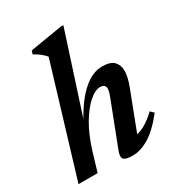

<svg xmlns="http://www.w3.org/2000/svg" viewBox="-174 -820 864 940"><g transform="rotate(-30 258.0 -350.0)"><path d="M141 -106.5 109 0H1L186.5 -614Q173 -629 159.2 -640Q145.5 -651 124 -662.5L130 -681.5L311.5 -711.5H326L181 -264Q229.5 -351 281.8 -396.2Q334 -441.5 388 -441.5Q435.5 -441.5 454.8 -421Q474 -400.5 474 -368.5Q474 -333.5 454 -282L372 -68Q422 -78.5 481 -134.5L499 -116.5Q443 -46 394.5 -17Q346 12 301 12Q262 12 251.2 -0.5Q240.5 -13 253 -45L347 -288.5Q359 -319.5 359 -334Q359 -345 352.2 -352Q345.5 -359 328.5 -359Q301.5 -359 266.8 -328.8Q232 -298.5 198.5 -241.8Q165 -185 141 -106.5Z"/></g></svg>

Font: Newsreader 16pt SemiBold
Style: Italic
Weight: 600
Italic angle: -17°
Designer: Hugues Gentile
Foundry: Production Type
Version: Version 1.003; ttfautohint (v1.8.3)